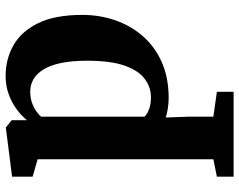

<svg xmlns="http://www.w3.org/2000/svg" viewBox="-104 -505 851 683"><g transform="rotate(-90 321.5 -163.5)"><path d="M34.5 242V182.5L96.5 170V-455L34.5 -473V-546L207 -568H209.5L235.5 -547.5V-493Q249 -510.5 272.2 -528.2Q295.5 -546 326.2 -557.5Q357 -569 393 -569Q452.5 -569 501.8 -541.2Q551 -513.5 580.5 -453.5Q610 -393.5 610 -296Q610 -235 591 -179.5Q572 -124 534.5 -81Q497 -38 441.8 -13.5Q386.5 11 314 11Q295.5 11 275.8 7.8Q256 4.5 245 0.5L248 81.5V170L336.5 182.5V242ZM316.5 -52Q352.5 -52 382.2 -74Q412 -96 429.5 -145.8Q447 -195.5 447 -279Q447 -333 439 -371.5Q431 -410 416 -434.2Q401 -458.5 381 -470Q361 -481.5 337 -481.5Q317 -481.5 299.5 -475.8Q282 -470 268.8 -461Q255.5 -452 248 -442.5V-75Q255 -66.5 273.5 -59.2Q292 -52 316.5 -52Z"/></g></svg>

Font: Merriweather 20pt ExtraBold
Style: Regular
Weight: 800
Version: Version 2.100